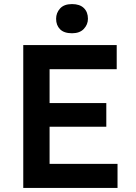

<svg xmlns="http://www.w3.org/2000/svg" viewBox="-20 -921 665 941"><path d="M94 0V-700H552V-582H223V-416H501V-300H223V-118H556V0ZM333 -758Q294 -758 274.5 -777.5Q255 -797 255 -829Q255 -858 274.5 -879.5Q294 -901 333 -901Q371 -901 391 -881.5Q411 -862 411 -829Q411 -801 391 -779.5Q371 -758 333 -758Z"/></svg>

Font: Lexend Deca Medium
Style: Regular
Weight: 500
Designer: Bonnie Shaver-Troup, Thomas Jockin
Foundry: Lexend
Version: Version 1.008; ttfautohint (v1.8.4.7-5d5b)